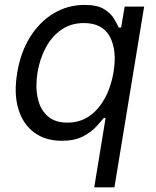

<svg xmlns="http://www.w3.org/2000/svg" viewBox="-20 -573 649 797"><path d="M455 204.5 578.3 -545.5H497.4L482.9 -458.8H472.9Q466.3 -473 453.4 -495.2Q440.5 -517.4 412.2 -535Q384 -552.6 330.7 -552.6Q261.8 -552.6 203.7 -518.1Q145.6 -483.7 105.7 -420.5Q65.7 -357.2 51.5 -271.3Q37 -184.7 56 -121.3Q74.9 -57.9 121.5 -23.3Q168.1 11.4 236.3 11.4Q288.9 11.4 323.3 -6.2Q357.7 -23.8 378.4 -46.3Q399.2 -68.9 411.3 -83.8H418.4L371.2 204.5ZM451.1 -272.7Q435.3 -180 385.4 -122Q335.4 -63.9 259.8 -63.9Q207.2 -63.9 176.7 -91.8Q146.2 -119.7 136.3 -167.1Q126.4 -214.5 135.8 -272.7Q145.6 -330.3 170.7 -376.6Q195.8 -422.9 235.5 -450.1Q275.2 -477.3 328.5 -477.3Q405.2 -477.3 435.9 -420.8Q466.5 -364.3 451.1 -272.7Z"/></svg>

Font: Inter UI
Style: Italic
Weight: 400
Italic angle: -9.39999°
Designer: Rasmus Andersson
Foundry: rsms
Version: 3.2;8d6f07862